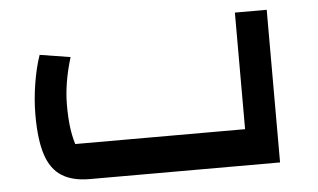

<svg xmlns="http://www.w3.org/2000/svg" viewBox="-40 -530 974 589"><g transform="rotate(-5 446.5 -235.0)"><path d="M214 0Q161 0 128 -21Q95 -42 80 -88Q65 -134 65 -210Q65 -257 73 -306.5Q81 -356 94 -393L188 -378Q176 -339 170 -302.5Q164 -266 164 -233Q164 -195 167.5 -166Q171 -137 179 -111H702V-470H800V0Z"/></g></svg>

Font: Changa Medium
Style: Regular
Weight: 500
Designer: Eduardo Rodriguez Tunni
Foundry: Eduardo Rodriguez Tunni
Version: Version 3.003